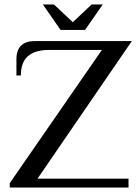

<svg xmlns="http://www.w3.org/2000/svg" viewBox="-20 -845 631 865"><path d="M24 0V-20L439 -620H199Q139 -620 106.5 -592.5Q74 -565 74 -505H54V-580Q54 -600 61 -618.5Q68 -637 86.5 -648.5Q105 -660 139 -660H574L149 -40H559V0ZM253 -710 173 -825H223L308 -745L393 -825H443L363 -710Z"/></svg>

Font: El Messiri
Style: Regular
Weight: 400
Designer: Mohamed Gaber
Foundry: Kief Type Foundry
Version: Version 2.020